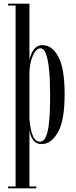

<svg xmlns="http://www.w3.org/2000/svg" viewBox="-20 -770 410 1040"><path d="M24 250V240H64.5V-740H24V-750H139.5V-446Q141 -454 147.8 -473.2Q154.5 -492.5 169.5 -509Q184.5 -525.5 210.5 -525.5Q262 -525.5 296 -463Q330 -400.5 330 -258.5Q330 -116.5 293.5 -53Q257 10.5 205.5 10.5Q178.5 10.5 164.5 -5.8Q150.5 -22 145.5 -40.2Q140.5 -58.5 139.5 -64.5V240H176.5V250ZM196 -2.5Q215 -2.5 226.2 -24.5Q237.5 -46.5 242.8 -83.5Q248 -120.5 249.8 -165.5Q251.5 -210.5 251.5 -256.5Q251.5 -293.5 249.8 -337Q248 -380.5 242.5 -419.5Q237 -458.5 226.8 -483.5Q216.5 -508.5 199 -508.5Q181.5 -508.5 168 -487Q154.5 -465.5 147 -435Q139.5 -404.5 139.5 -377V-127.5Q141.5 -97 147.5 -68.2Q153.5 -39.5 165.2 -21Q177 -2.5 196 -2.5Z"/></svg>

Font: Imbue 100pt
Style: Regular
Weight: 400
Designer: Tyler Finck
Foundry: Etcetera Type Company
Version: Version 1.102; ttfautohint (v1.8.3)